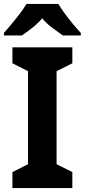

<svg xmlns="http://www.w3.org/2000/svg" viewBox="-34 -954 430 974"><path d="M333 0H29V-81L108 -121V-593L29 -633V-714H333V-633L253 -593V-121L333 -81ZM262 -934Q275 -912 294.5 -885.5Q314 -859 335.5 -833Q357 -807 376 -787V-774H285Q262 -790 233 -811.5Q204 -833 180 -861Q156 -833 127.5 -811Q99 -789 77 -774H-14V-787Q3 -806 25 -832.5Q47 -859 67.5 -886Q88 -913 100 -934Z"/></svg>

Font: Noto Sans Tamil SemiCondensed
Style: Bold
Weight: 700
Width: 4
Designer: Jelle Bosma - Monotype Design Team
Foundry: Monotype Imaging Inc.
Version: Version 2.004; ttfautohint (v1.8.4.7-5d5b)